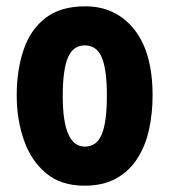

<svg xmlns="http://www.w3.org/2000/svg" viewBox="-20 -579 538 609"><path d="M464 -276Q464 -221 453 -169.5Q442 -118 416.5 -77.5Q391 -37 349.5 -13.5Q308 10 248 10Q173 10 125.5 -30Q78 -70 55.5 -135.5Q33 -201 33 -276Q33 -357 55 -421.5Q77 -486 125 -522.5Q173 -559 250 -559Q347 -559 405.5 -486Q464 -413 464 -276ZM179 -274Q179 -114 249 -114Q287 -114 303 -153.5Q319 -193 319 -276Q319 -358 303 -396.5Q287 -435 249 -435Q212 -435 195.5 -396.5Q179 -358 179 -274Z"/></svg>

Font: Noto Sans Telugu ExtraCondensed ExtraBold
Style: Regular
Weight: 800
Width: 2
Designer: Jelle Bosma - Monotype Design Team
Foundry: Monotype Imaging Inc.
Version: Version 2.005; ttfautohint (v1.8.4.7-5d5b)